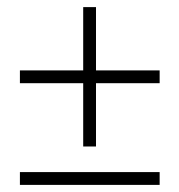

<svg xmlns="http://www.w3.org/2000/svg" viewBox="-20 -591 504 540"><path d="M429 -71V-107H36V-71ZM250 -393V-571H214V-393H36V-357H214V-179H250V-357H429V-393Z"/></svg>

Font: Rawengulk
Style: Regular
Weight: 400
Version: Version 0.9